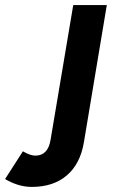

<svg xmlns="http://www.w3.org/2000/svg" viewBox="-155 -520 452 755"><path d="M-30 215Q-58 215 -85 206.5Q-112 198 -135 184L-65 75Q-36 92 -16 92Q34 92 44 29L133 -500H265L175 39Q161 124 108 169.5Q55 215 -30 215Z"/></svg>

Font: Figtree
Style: Bold Italic
Weight: 700
Italic angle: -9.5°
Foundry: Erik Kennedy
Version: Version 2.001;gftools[0.9.30]